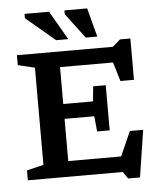

<svg xmlns="http://www.w3.org/2000/svg" viewBox="-63 -988 893 1081"><g transform="rotate(-5 384.0 -448.0)"><path d="M53.5 0V-56L148.5 -79V-628L53.5 -651V-707H595.5L639.5 -745H698V-511.5H621.5L589 -619H289.5V-410.5H457.5L466 -495H537V-240H466L457.5 -326.5H289.5V-88H588.5L650 -226.5H725L684 39H617L590 0ZM349.5 -772H281L116.5 -910.5V-935H255ZM513.5 -772H448.5L342 -913.5V-935H470.5Z"/></g></svg>

Font: Newsreader Caption Medium
Style: Regular
Weight: 500
Designer: Hugues Gentile
Foundry: Production Type
Version: Version 1.001